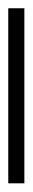

<svg xmlns="http://www.w3.org/2000/svg" viewBox="166 -116 78 453"><g transform="rotate(90 204.5 110.0)"><path d="M411 129V91H-2V129Z"/></g></svg>

Font: Noto Sans Syriac Extralight
Style: Regular
Weight: 200
Designer: Patrick Giasson and the Monotype Design Team
Foundry: Monotype Imaging Inc.
Version: Version 3.000